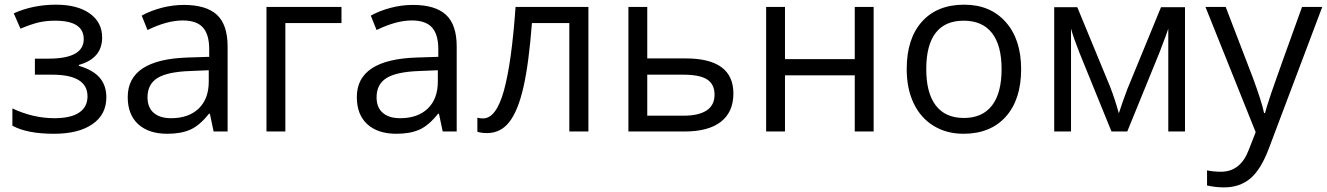

<svg xmlns="http://www.w3.org/2000/svg" viewBox="-20 -565 5703 825"><path d="M188 -313Q339.8 -313 339.8 -397Q339.8 -476.1 216.8 -476.1Q179.2 -476.1 148.4 -469.2Q117.7 -462.4 67.9 -441.9L39.1 -507.8Q122.1 -544.9 220.2 -544.9Q312.5 -544.9 365.7 -507.1Q418.9 -469.2 418.9 -403.8Q418.9 -314 318.8 -286.1V-282.2Q380.4 -264.2 408.7 -230.7Q437 -197.3 437 -147Q437 -72.8 377.2 -31.5Q317.4 9.8 211.9 9.8Q96.2 9.8 33.2 -24.9V-99.1Q122.6 -57.1 213.9 -57.1Q284.2 -57.1 320.1 -81.3Q356 -105.5 356 -150.9Q356 -244.1 204.1 -244.1H129.9V-313Z M897.9 0 881.8 -76.2H877.9Q837.9 -25.9 798.1 -8.1Q758.3 9.8 698.7 9.8Q619.1 9.8 574 -31.2Q528.8 -72.3 528.8 -147.9Q528.8 -310.1 788.1 -317.9L878.9 -320.8V-354Q878.9 -417 851.8 -447Q824.7 -477.1 765.1 -477.1Q698.2 -477.1 613.8 -436L588.9 -498Q628.4 -519.5 675.5 -531.7Q722.7 -543.9 770 -543.9Q865.7 -543.9 911.9 -501.5Q958 -459 958 -365.2V0ZM714.8 -57.1Q790.5 -57.1 833.7 -98.6Q877 -140.1 877 -214.8V-263.2L795.9 -259.8Q699.2 -256.3 656.5 -229.7Q613.8 -203.1 613.8 -147Q613.8 -103 640.4 -80.1Q667 -57.1 714.8 -57.1Z M1447.3 -465.8H1206.1V0H1125V-535.2H1447.3Z M1882.3 0 1866.2 -76.2H1862.3Q1822.3 -25.9 1782.5 -8.1Q1742.7 9.8 1683.1 9.8Q1603.5 9.8 1558.3 -31.2Q1513.2 -72.3 1513.2 -147.9Q1513.2 -310.1 1772.5 -317.9L1863.3 -320.8V-354Q1863.3 -417 1836.2 -447Q1809.1 -477.1 1749.5 -477.1Q1682.6 -477.1 1598.1 -436L1573.2 -498Q1612.8 -519.5 1659.9 -531.7Q1707 -543.9 1754.4 -543.9Q1850.1 -543.9 1896.2 -501.5Q1942.4 -459 1942.4 -365.2V0ZM1699.2 -57.1Q1774.9 -57.1 1818.1 -98.6Q1861.3 -140.1 1861.3 -214.8V-263.2L1780.3 -259.8Q1683.6 -256.3 1640.9 -229.7Q1598.1 -203.1 1598.1 -147Q1598.1 -103 1624.8 -80.1Q1651.4 -57.1 1699.2 -57.1Z M2508.3 0H2426.3V-465.8H2265.6Q2252.4 -292 2229 -189.9Q2205.6 -87.9 2168.2 -40.5Q2130.9 6.8 2073.2 6.8Q2046.9 6.8 2031.2 1V-59.1Q2042 -56.2 2055.7 -56.2Q2111.8 -56.2 2145 -174.8Q2178.2 -293.5 2195.3 -535.2H2508.3Z M2761.2 -314H2926.3Q3131.3 -314 3131.3 -163.1Q3131.3 -84 3077.9 -42Q3024.4 0 2921.4 0H2680.2V-535.2H2761.2ZM2761.2 -244.1V-67.9H2917.5Q2981.9 -67.9 3016.1 -90.3Q3050.3 -112.8 3050.3 -158.2Q3050.3 -202.6 3018.8 -223.4Q2987.3 -244.1 2915 -244.1Z M3353 -535.2V-311H3652.8V-535.2H3733.9V0H3652.8V-241.2H3353V0H3272V-535.2Z M4367.7 -268.1Q4367.7 -137.2 4301.8 -63.7Q4235.8 9.8 4119.6 9.8Q4047.9 9.8 3992.2 -23.9Q3936.5 -57.6 3906.2 -120.6Q3876 -183.6 3876 -268.1Q3876 -398.9 3941.4 -471.9Q4006.8 -544.9 4123 -544.9Q4235.4 -544.9 4301.5 -470.2Q4367.7 -395.5 4367.7 -268.1ZM3960 -268.1Q3960 -165.5 4001 -111.8Q4042 -58.1 4121.6 -58.1Q4201.2 -58.1 4242.4 -111.6Q4283.7 -165 4283.7 -268.1Q4283.7 -370.1 4242.4 -423.1Q4201.2 -476.1 4120.6 -476.1Q4041 -476.1 4000.5 -423.8Q3960 -371.6 3960 -268.1Z M4787.6 -78.1 4802.7 -123.5 4823.7 -181.2 4968.8 -534.2H5071.8V0H5000V-441.9L4990.2 -413.6L4961.9 -338.9L4823.7 0H4755.9L4617.7 -339.8Q4591.8 -405.3 4582 -441.9V0H4509.8V-534.2H4608.9L4749 -194.8Q4770 -141.1 4787.6 -78.1Z M5159.7 -535.2H5246.6L5363.8 -230Q5402.3 -125.5 5411.6 -79.1H5415.5Q5421.9 -104 5442.1 -164.3Q5462.4 -224.6 5574.7 -535.2H5661.6L5431.6 74.2Q5397.5 164.6 5351.8 202.4Q5306.2 240.2 5239.7 240.2Q5202.6 240.2 5166.5 231.9V167Q5193.4 172.9 5226.6 172.9Q5310.1 172.9 5345.7 79.1L5375.5 2.9Z"/></svg>

Font: Zoram GWebM
Style: Regular
Weight: 400
Foundry: Ascender Corporation
Version: Version 1.000